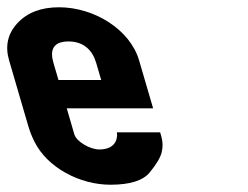

<svg xmlns="http://www.w3.org/2000/svg" viewBox="-125 -502 682 528"><path d="M147.9 -91C123.4 -91 85.5 -111.7 79.3 -133L58.6 -204H296.1L257.5 -336C232.8 -420.6 134.3 -482 37.3 -482C-11.9 -482 -49.9 -467.5 -76.9 -438.5C-103.8 -409.5 -111.5 -375.3 -100 -336L-47.1 -155C-43 -141 -37.4 -126.8 -30.3 -112.5C5.2 -41 94.2 6 178.7 6C232 6 268 -5.2 286.4 -27.5C304.9 -49.8 315.9 -68.3 319.6 -83C323.2 -97.7 322.9 -112.3 318.6 -127L315.4 -138H196.6C199.3 -114.3 187.7 -91 147.9 -91ZM63.5 -388C106 -388 129.7 -362.8 139.5 -329L153.3 -282H35.8L22 -329C12.3 -362.2 18.9 -388 63.5 -388Z"/></svg>

Font: Din Kursivschrift
Style: BreitLeft
Weight: 400
Version: Version 1.089